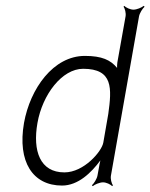

<svg xmlns="http://www.w3.org/2000/svg" viewBox="-20 -623 514 656"><path d="M108 -203C125 -300 192 -388 264 -388C367 -388 362 -321 350 -234L333 -136C328 -106 267 -34 200 -34C117 -34 91 -107 108 -203ZM62 -203C39 -70 92 11 192 11C247 11 292 -33 323 -75C321 -67 319 -57 318 -50L313 -23C311 -12 301 4 294 10L297 13C304 7 321 0 332 0C343 0 358 7 363 13L366 10C361 4 357 -12 359 -23L455 -567C457 -578 467 -594 474 -600L471 -603C464 -597 447 -590 436 -590C425 -590 410 -597 405 -603L402 -600C407 -594 411 -578 409 -567L381 -410C380 -404 380 -397 380 -391C358 -418 328 -432 270 -432C162 -432 83 -320 62 -203Z"/></svg>

Font: Armata Saber
Style: RgIta
Weight: 400
Designer: Jasper
Foundry: Cannot Into Space Fonts
Version: Version 0.970